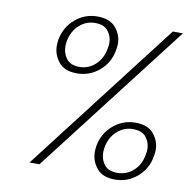

<svg xmlns="http://www.w3.org/2000/svg" viewBox="-80 -788 860 876"><g transform="rotate(10 349.5 -350.5)"><path d="M144 -574Q155 -634 199.5 -672Q244 -710 302 -710Q360 -710 387.5 -677Q415 -644 415 -604Q415 -590 412 -574Q402 -514 357 -476Q312 -438 254 -438Q196 -438 169 -471.5Q142 -505 142 -546Q142 -559 144 -574ZM699 -702 158 0H112L652 -702ZM297 -679Q255 -679 223.5 -650.5Q192 -622 183 -574Q181 -561 181 -550Q181 -519 199.5 -494Q218 -469 260 -469Q302 -469 333.5 -498Q365 -527 373 -574Q376 -588 376 -601Q376 -630 357.5 -654.5Q339 -679 297 -679ZM399 -127Q410 -187 454.5 -225Q499 -263 557 -263Q615 -263 642 -230Q669 -197 669 -157Q669 -143 666 -127Q656 -67 611.5 -29Q567 9 509 9Q451 9 424 -24.5Q397 -58 397 -99Q397 -112 399 -127ZM551 -232Q509 -232 477.5 -203.5Q446 -175 437 -127Q435 -114 435 -103Q435 -72 453.5 -47.5Q472 -23 514 -23Q557 -23 588.5 -51.5Q620 -80 628 -127Q631 -141 631 -154Q631 -183 612.5 -207.5Q594 -232 551 -232Z"/></g></svg>

Font: Fz Poppins ExtLt
Style: Italic
Weight: 200
Italic angle: -10°
Designer: Ninad Kale (Devanagari), Jonny Pinhorn (Latin)
Foundry: Indian Type Foundry
Version: Vit hóa bi Vntype.Com & FontZin.Com